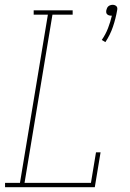

<svg xmlns="http://www.w3.org/2000/svg" viewBox="-20 -778 540 798"><path d="M418 -603 403 -612Q419 -635 429 -661Q439 -687 445 -713Q444 -713 443 -713Q442 -713 441 -713Q436 -713 432 -714.5Q428 -716 425 -719Q422 -722 421.5 -726.5Q421 -731 422 -736Q423 -740 425 -744.5Q427 -749 430.5 -752Q434 -755 439 -756.5Q444 -758 448 -758Q453 -758 457 -756.5Q461 -755 464 -752Q467 -749 467.5 -744.5Q468 -740 467 -736Q461 -701 449.5 -667Q438 -633 418 -603ZM1 0V-18H63L179 -717H120V-735H282V-717H198L82 -18H358L379 -145H398L374 0Z"/></svg>

Font: Iosevka Curly Slab ThObl
Style: Regular
Weight: 100
Italic angle: -9°
Monospace: yes
Designer: Belleve Invis
Foundry: Belleve Invis
Version: Version 11.0.0; ttfautohint (v1.8.3)